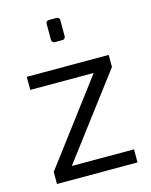

<svg xmlns="http://www.w3.org/2000/svg" viewBox="-116 -845 725 921"><g transform="rotate(-15 247.0 -385.0)"><path d="M51 -60 359 -469H44V-534H451V-474L142 -65H451V0H51ZM202 -676V-754Q202 -770 218 -770H255Q262 -770 266 -765.5Q270 -761 270 -754V-676Q270 -669 266 -664.5Q262 -660 255 -660H218Q211 -660 206.5 -664.5Q202 -669 202 -676Z"/></g></svg>

Font: Exo
Style: Regular
Weight: 400
Designer: Natanael Gama
Foundry: Natanael Gama
Version: Version 1.500; ttfautohint (v1.6)